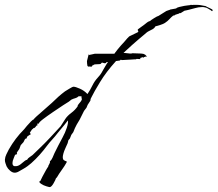

<svg xmlns="http://www.w3.org/2000/svg" viewBox="-55 -692 891 786"><path d="M149 74Q146 74 134.5 70.5Q123 67 114 61Q105 55 106 51L110 49Q111 46 118.5 31.5Q126 17 133.5 4Q141 -9 142 -9Q142 -13 146.5 -20Q151 -27 149 -31Q156 -37 160 -46.5Q164 -56 168 -65Q176 -81 184 -97Q192 -113 201 -129Q212 -149 218.5 -169Q225 -189 223 -199Q219 -193 208.5 -180.5Q198 -168 189 -157Q180 -146 180 -146Q171 -134 159 -121Q147 -108 138 -96Q124 -77 107.5 -58.5Q91 -40 73 -24Q66 -18 58 -12Q50 -6 41 -1Q33 3 23.5 9Q14 15 5 15Q-4 15 -13.5 7Q-23 -1 -28 -11Q-30 -17 -32.5 -23.5Q-35 -30 -35 -38Q-34 -50 -29 -60Q-24 -70 -19 -80Q-6 -103 9.5 -123.5Q25 -144 44 -163Q47 -167 55 -176.5Q63 -186 71.5 -194.5Q80 -203 83 -203Q83 -205 94.5 -215.5Q106 -226 123.5 -241Q141 -256 157.5 -271Q174 -286 184 -296Q192 -303 197.5 -307.5Q203 -312 211 -318Q216 -321 229 -329Q242 -337 246 -337Q254 -337 272 -329Q290 -321 303 -307Q314 -323 323 -341.5Q332 -360 345 -374Q356 -386 360 -393Q364 -400 368.5 -408Q373 -416 382 -431Q387 -438 393 -445Q399 -452 404 -459Q417 -478 428 -491.5Q439 -505 454 -521Q458 -526 466 -535Q474 -544 478 -545L509 -560Q513 -563 510 -566.5Q507 -570 511 -573L537 -592Q542 -596 547 -600Q552 -604 559 -606Q562 -609 575.5 -617.5Q589 -626 594 -627L626 -647Q630 -649 634.5 -650Q639 -651 642 -653L664 -657L667 -658Q669 -661 679 -663.5Q689 -666 699.5 -668Q710 -670 714 -670L723 -671Q726 -673 729 -672Q732 -671 735 -672Q745 -672 753.5 -672Q762 -672 771 -670L787 -667Q791 -664 803 -659Q815 -654 816 -650L813 -646L808 -650Q802 -653 796.5 -657Q791 -661 783 -662Q780 -663 777 -663Q774 -663 771 -663Q758 -663 744.5 -659Q731 -655 718 -652Q714 -651 709.5 -650Q705 -649 700 -648L684 -638L681 -639Q679 -636 668.5 -633.5Q658 -631 659 -628Q655 -628 655 -629Q645 -621 638.5 -613.5Q632 -606 620 -598Q614 -594 601.5 -590Q589 -586 581 -584Q577 -575 563 -569Q549 -563 541 -555Q513 -532 486 -508Q459 -484 433 -458Q429 -454 426 -450Q423 -446 419 -441Q380 -398 354.5 -356Q329 -314 320 -295L316 -287L315 -280L304 -263L299 -251L289 -238L271 -202L259 -182Q255 -175 251.5 -167Q248 -159 245 -151L237 -140L231 -125L225 -118L222 -106L213 -86Q207 -73 204.5 -63.5Q202 -54 202 -49Q202 -39 207 -36Q212 -33 216 -32Q220 -31 217 -26Q210 -13 198 3.5Q186 20 178 34L174 38Q173 43 164.5 58Q156 73 149 74ZM13 -12Q23 -13 36 -25Q49 -37 56 -38Q59 -44 66 -48.5Q73 -53 78 -57L107 -85Q128 -105 150.5 -129Q173 -153 193 -175L213 -206Q221 -218 237 -230Q253 -242 263 -257Q262 -261 269 -268.5Q276 -276 279 -282Q281 -284 279.5 -289Q278 -294 279 -297Q279 -298 274 -298Q269 -298 267 -298Q261 -292 253 -290Q245 -288 237 -284L227 -276Q223 -274 204 -261.5Q185 -249 161.5 -233Q138 -217 121 -204Q104 -191 104 -186H98V-178H94V-177Q92 -175 90 -172Q88 -169 85 -168Q83 -166 83 -168H82Q81 -165 79.5 -164.5Q78 -164 76 -162L68 -150H67L71 -142Q69 -142 62 -137Q55 -132 55 -131V-126Q48 -125 46 -120Q44 -115 41 -110L30 -98L24 -82L17 -72Q16 -71 14.5 -68Q13 -65 14 -65V-64Q15 -64 15 -63Q15 -62 12.5 -60Q10 -58 7 -59Q6 -55 1 -44Q-4 -33 -4 -24Q-4 -9 13 -12ZM307 -419 303 -422Q302 -427 301.5 -432Q301 -437 301 -442L308 -470Q309 -469 309 -468Q309 -467 310 -467Q312 -467 322 -469.5Q332 -472 333 -472H447V-473Q448 -476 457 -475Q466 -474 475.5 -473Q485 -472 485 -474H489Q496 -474 503 -473.5Q510 -473 517 -473Q526 -473 534 -471Q535 -471 535.5 -470Q536 -469 537 -469Q539 -469 543.5 -464Q548 -459 546 -459Q545 -459 545 -460Q545 -461 543 -461Q542 -461 539 -459.5Q536 -458 534 -458Q533 -457 533 -455Q532 -455 531.5 -456.5Q531 -458 530 -458L520 -455Q519 -454 519 -450Q515 -450 510 -450.5Q505 -451 505 -451L501 -449Q501 -449 494.5 -449Q488 -449 479 -448L443 -446Q442 -446 441.5 -447Q441 -448 440 -448L439 -447Q438 -447 437 -445.5Q436 -444 434 -444L380 -437Q379 -433 375 -433Q371 -433 366 -435Q361 -437 359 -432Q358 -430 353 -429.5Q348 -429 343 -429Q338 -429 333.5 -428.5Q329 -428 327 -425Q326 -425 326 -426Q326 -428 323.5 -423.5Q321 -419 319 -419Q319 -419 313.5 -419.5Q308 -420 307 -419Z"/></svg>

Font: Cherish
Style: Regular
Weight: 400
Designer: Robert E. Leuschke
Foundry: Robert E. Leuschke
Version: Version 1.005